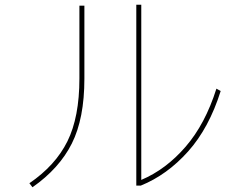

<svg xmlns="http://www.w3.org/2000/svg" viewBox="-20 -785 1040 810"><path d="M911 -401Q862 -245 773.5 -146Q685 -47 574 -2H555V-765H576V-26Q680 -70 763 -166Q846 -262 893 -411ZM315 -761H336V-453Q336 -285 283 -179.5Q230 -74 117 5L104 -12Q214 -87 264.5 -189Q315 -291 315 -454Z"/></svg>

Font: IBM Plex Sans JP Thin
Style: Regular
Weight: 100
Designer: Mike Abbink; Paul van der Laan; Pieter van Rosmalen; Wujin Sim; Yejin Wi; Jinhee Kim; Boomi Park; Yona Kim; Kichan Ma
Foundry: Sandoll Inc.
Version: Version 1.001